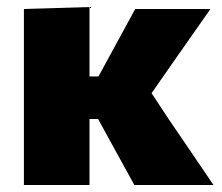

<svg xmlns="http://www.w3.org/2000/svg" viewBox="-20 -526 632 546"><path d="M48 0V-500.5L234.5 -506V-308.5H260L297 -376.5Q314 -407.5 330.8 -438.5Q347.5 -469.5 364.5 -500.5H578.5Q546 -454.5 514.5 -409.2Q483 -364 451 -318.5L411 -261L460.5 -186Q492 -139.5 524 -92.8Q556 -46 587 0H362Q346 -29 330.2 -57.8Q314.5 -86.5 299 -114.5L259 -187.5H234.5V0Z"/></svg>

Font: Commissioner ExtraBold
Style: Regular
Weight: 800
Designer: Kostas Bartsokas
Foundry: Kostas Bartsokas
Version: Version 1.000; ttfautohint (v1.8.3)